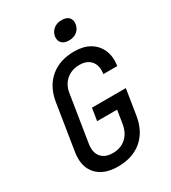

<svg xmlns="http://www.w3.org/2000/svg" viewBox="-226 -1059 1052 1183"><g transform="rotate(-30 300.0 -468.0)"><path d="M258 10Q157 10 106.5 -47Q56 -104 72 -202L124 -529Q141 -629 207 -684.5Q273 -740 377 -740Q442 -740 486.5 -713.5Q531 -687 551.5 -639Q572 -591 562 -529H463Q472 -585 445 -618.5Q418 -652 363 -652Q307 -652 269 -619Q231 -586 223 -529L171 -202Q162 -144 189 -111Q216 -78 272 -78Q328 -78 365 -111Q402 -144 412 -202L427 -297H285L299 -385H540L511 -202Q494 -101 428 -45.5Q362 10 258 10ZM385 -814Q350 -814 333.5 -832Q317 -850 321 -880Q327 -910 349.5 -928Q372 -946 406 -946Q441 -946 457.5 -928Q474 -910 469 -880Q464 -850 441.5 -832Q419 -814 385 -814Z"/></g></svg>

Font: JetBrains Mono NL Medium
Style: Italic
Weight: 500
Italic angle: -9°
Monospace: yes
Designer: Philipp Nurullin, Konstantin Bulenkov
Foundry: JetBrains
Version: Version 2.305; ttfautohint (v1.8.4.7-5d5b)